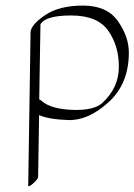

<svg xmlns="http://www.w3.org/2000/svg" viewBox="-20 -396 477 681"><path d="M119.1 -43Q121.6 -43.5 127.4 -38.1Q160.2 -9.3 236.3 -6.3Q312.5 -3.4 342.8 -30.8Q401.4 -84.5 401.6 -158.7Q401.9 -232.9 364 -286.9Q326.2 -340.8 233.6 -341.1Q141.1 -341.3 123.5 -309.6ZM118.7 12.2 115.2 231Q115.2 239.3 97.7 254.6Q80.1 270 80.1 261.7L88.4 -280.8Q88.9 -307.6 139.6 -342Q190.4 -376.5 275.1 -376.2Q359.9 -376 398.4 -320.8Q437 -265.6 437 -209.5Q437 -98.6 364.7 -33.2Q292.5 32.2 222.2 29.8Q151.9 27.3 118.7 12.2Z"/></svg>

Font: ML-NILA02
Style: Regular
Weight: 400
Version: Version ML-NILA02 1.0